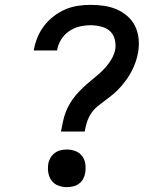

<svg xmlns="http://www.w3.org/2000/svg" viewBox="-20 -763 640 791"><path d="M231 -221Q235 -240 239 -260Q243 -280 250 -299Q257 -318 268 -336.5Q279 -355 292.5 -371Q306 -387 322 -402Q338 -417 354.5 -430.5Q371 -444 387 -458Q403 -472 417 -488Q431 -504 441.5 -523Q452 -542 455 -561Q458 -583 452 -603.5Q446 -624 431 -636.5Q416 -649 395 -654Q374 -659 353 -659Q330 -659 307 -653.5Q284 -648 264 -634Q244 -620 231.5 -599.5Q219 -579 215 -555Q215 -555 215 -555Q215 -555 215 -555H119Q119 -555 119 -555.5Q119 -556 119 -556Q124 -583 134 -608Q144 -633 161 -655.5Q178 -678 200.5 -695.5Q223 -713 248.5 -724Q274 -735 300.5 -739Q327 -743 353 -743Q381 -743 408.5 -739Q436 -735 460.5 -724.5Q485 -714 505 -696.5Q525 -679 536.5 -655.5Q548 -632 551 -604Q554 -576 549 -548Q546 -529 539.5 -510Q533 -491 524 -473Q515 -455 503 -438Q491 -421 477.5 -405.5Q464 -390 448 -376.5Q432 -363 415.5 -351Q399 -339 382.5 -325.5Q366 -312 355 -295Q344 -278 338 -259Q332 -240 329 -221ZM255 8Q237 8 220 1.5Q203 -5 192.5 -19Q182 -33 179 -51.5Q176 -70 179 -88Q181 -101 188 -113Q195 -125 206 -133Q217 -141 229.5 -144Q242 -147 255 -147Q274 -147 291 -140.5Q308 -134 318.5 -120Q329 -106 331.5 -87.5Q334 -69 331 -51Q329 -38 322.5 -26Q316 -14 305 -6Q294 2 281 5Q268 8 255 8Z"/></svg>

Font: Iosevka Curly MdExObl
Style: Regular
Weight: 500
Width: 7
Italic angle: -9°
Monospace: yes
Designer: Belleve Invis
Foundry: Belleve Invis
Version: Version 11.1.0; ttfautohint (v1.8.3)